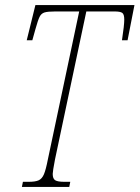

<svg xmlns="http://www.w3.org/2000/svg" viewBox="-20 -734 548 754"><path d="M70 -20H93Q119 -20 132 -26Q145 -32 152.5 -49.5Q160 -67 168 -108L291 -689H197Q167 -689 154.5 -685Q142 -681 135.5 -668Q129 -655 119 -619L107 -576H85L119 -714H508L481 -576H459Q468 -635 468 -657Q468 -678 460 -683.5Q452 -689 430 -689H319L196 -108Q187 -61 187 -51Q187 -32 197 -26Q207 -20 233 -20H256L252 0H66Z"/></svg>

Font: Noto Serif CondThin
Style: Italic
Weight: 250
Width: 3
Italic angle: -12°
Designer: Monotype Design Team
Foundry: Monotype Imaging Inc.
Version: Version 1.001